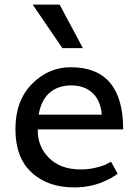

<svg xmlns="http://www.w3.org/2000/svg" viewBox="-20 -804 595 834"><path d="M301 10Q188 10 117.5 -54.5Q47 -119 47 -243Q47 -367 119 -439.5Q191 -512 287 -512Q515 -512 515 -242H144V-237Q144 -166 194 -117Q244 -68 330 -68Q367 -68 400 -76.5Q433 -85 448 -94L462 -102L491 -50Q488 -48 482.5 -43.5Q477 -39 459 -29Q441 -19 420 -11Q367 10 301 10ZM148 -306H422Q417 -368 381.5 -400.5Q346 -433 289.5 -433Q233 -433 196 -401.5Q159 -370 148 -306ZM239 -784 340 -595H251L122 -784Z"/></svg>

Font: Belgrano
Style: Regular
Weight: 400
Version: Version 1.002